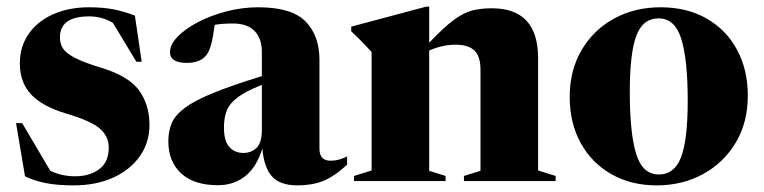

<svg xmlns="http://www.w3.org/2000/svg" viewBox="-20 -547 2307 580"><path d="M249 -525Q291 -525 322.8 -518.8Q354.5 -512.5 387.5 -500L408 -360.5H392L321 -478Q288.5 -497.5 249.5 -497.5Q161 -497.5 161 -434Q161 -416 169.8 -401.5Q178.5 -387 205.2 -372.8Q232 -358.5 287 -342Q368.5 -317 400 -274Q431.5 -231 431.5 -169.5Q431.5 -116 402.2 -74.8Q373 -33.5 321.2 -10.2Q269.5 13 202.5 13Q152.5 13 116.8 5.8Q81 -1.5 55.5 -14.5L28.5 -175H47L132 -31Q166 -14.5 207 -14.5Q250.5 -14.5 279.5 -35.8Q308.5 -57 308.5 -101Q308.5 -135 282 -158.2Q255.5 -181.5 181.5 -203.5Q107.5 -225.5 73.8 -261.8Q40 -298 40 -355.5Q40 -407 67 -445.2Q94 -483.5 141.2 -504.2Q188.5 -525 249 -525Z M1028.5 -49.5Q989.5 -13.5 955.8 -0.2Q922 13 879 13Q826 13 801.8 -13.8Q777.5 -40.5 772.5 -98.5Q755.5 -42.5 721 -15Q686.5 12.5 638.5 12.5Q566 12.5 527.2 -23.2Q488.5 -59 488.5 -120.5Q488.5 -150.5 498.5 -174.5Q508.5 -198.5 537.5 -220.5Q566.5 -242.5 622.5 -265.5Q678.5 -288.5 771 -317V-390.5Q771 -430.5 749.2 -453.2Q727.5 -476 683.5 -476Q651.5 -476 628.5 -472Q623.5 -433.5 618 -413.2Q612.5 -393 604.5 -382Q586.5 -357 544.5 -357Q493.5 -357 493.5 -389.5Q493.5 -412 516.2 -435.8Q539 -459.5 577.5 -479.8Q616 -500 663.5 -512.5Q711 -525 760 -525Q861 -525 903 -482.2Q945 -439.5 945 -366.5V-97.5Q945 -61.5 979 -61.5Q1003.5 -61.5 1028.5 -74.5ZM656.5 -162Q656.5 -121 672.8 -103Q689 -85 715 -85Q740 -85 755.5 -101Q771 -117 771 -153V-290.5Q722.5 -271.5 698 -253Q673.5 -234.5 665 -212.8Q656.5 -191 656.5 -162Z M1381.5 -15.5 1431.5 -31V-336.5Q1431.5 -377 1413 -394.5Q1394.5 -412 1356 -412Q1336 -412 1316.2 -407.5Q1296.5 -403 1276.5 -394.5V-31L1326 -15.5V0H1049.5V-15.5L1102.5 -32V-390Q1094 -399 1078.5 -415.5Q1063 -432 1041 -452.5V-466.5L1267.5 -527H1276.5V-418Q1320.5 -464 1349.8 -486Q1379 -508 1405.2 -515Q1431.5 -522 1465.5 -522Q1605.5 -522 1605.5 -371.5V-32L1658.5 -15.5V0H1381.5Z M1964 13Q1886.5 13 1827 -20.8Q1767.5 -54.5 1734.2 -115Q1701 -175.5 1701 -254Q1701 -334.5 1736.8 -395.5Q1772.5 -456.5 1834.8 -490.8Q1897 -525 1975.5 -525Q2055 -525 2114.2 -491.2Q2173.5 -457.5 2206.2 -397.2Q2239 -337 2239 -258Q2239 -177.5 2202.8 -116.5Q2166.5 -55.5 2104 -21.2Q2041.5 13 1964 13ZM1970.5 -20Q2017.5 -20 2037.5 -72.5Q2057.5 -125 2057.5 -242.5Q2057.5 -366.5 2038.2 -429Q2019 -491.5 1969.5 -491.5Q1922 -491.5 1902.2 -439Q1882.5 -386.5 1882.5 -269.5Q1882.5 -145.5 1901.5 -82.8Q1920.5 -20 1970.5 -20Z"/></svg>

Font: Newsreader 72pt
Style: Bold
Weight: 700
Designer: Hugues Gentile
Foundry: Production Type
Version: Version 1.003; ttfautohint (v1.8.3)